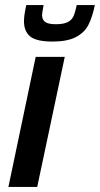

<svg xmlns="http://www.w3.org/2000/svg" viewBox="-20 -733 392 753"><path d="M13 0 120 -510H234L126 0ZM74 -650Q74 -672 83 -713H151Q145 -681 145 -674Q145 -656 157 -647Q169 -638 199 -638Q230 -638 246 -646.5Q262 -655 268.5 -670Q275 -685 281 -713H352Q342 -665 326.5 -635Q311 -605 277.5 -587.5Q244 -570 186 -570Q123 -570 98.5 -590Q74 -610 74 -650Z"/></svg>

Font: Saira Semi Condensed Medium
Style: Italic
Weight: 500
Width: 4
Italic angle: -12°
Designer: Hector Gatti with collaboration of the Omnibus-Type team
Foundry: Omnibus-Type
Version: Version 1.001; ttfautohint (v1.8)